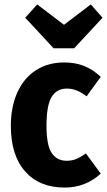

<svg xmlns="http://www.w3.org/2000/svg" viewBox="-20 -830 483 867"><path d="M435 -483 371 -395Q327 -430 282 -430Q236 -430 213 -392Q190 -354 190 -262Q190 -174 213.5 -139Q237 -104 281 -104Q304 -104 323 -111.5Q342 -119 368 -137L435 -46Q366 17 272 17Q158 17 93.5 -56Q29 -129 29 -261Q29 -348 58.5 -413Q88 -478 142.5 -513Q197 -548 270 -548Q320 -548 360 -532Q400 -516 435 -483ZM443 -750 315 -612H222L94 -750L148 -810L269 -718L390 -810Z"/></svg>

Font: Fira Sans Condensed
Style: Bold
Weight: 700
Width: 3
Designer: bBox Type GmbH & Carrois Corporate GbR & Edenspiekermann AG
Foundry: bBox Type GmbH & Carrois Corporate GbR & Edenspiekermann AG
Version: Version 4.301